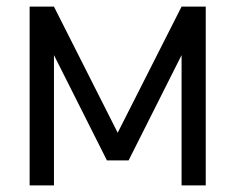

<svg xmlns="http://www.w3.org/2000/svg" viewBox="-20 -560 712 580"><path d="M143 0V-393.5L303 -75.5H368.5L528.5 -393.5V0H601.5V-540H528.5L335.5 -159L143 -540H69.5V0Z"/></svg>

Font: Vela Sans
Style: Regular
Weight: 400
Designer: Principal design: Mikhail Sharanda - project Manrope.
Design modification: Ravid Balaliev
Foundry: Mikhail Sharanda
Version: Version 1.001